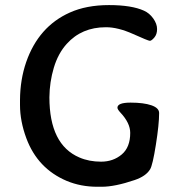

<svg xmlns="http://www.w3.org/2000/svg" viewBox="-20 -710 707 740"><path d="M57.1 -324.7Q57.6 -403.3 81.1 -471.2Q128.9 -607.9 249 -661.6Q313 -690.4 400.1 -690.4Q487.3 -690.4 534.7 -668.9Q555.7 -659.7 570.6 -638.9Q585.4 -618.2 585.4 -597.9Q585.4 -577.6 574.7 -565.2Q564 -552.7 557.6 -552.7Q551.3 -552.7 492.7 -579.1Q434.6 -605 389.2 -605H387.7Q294.9 -605 237.3 -541Q204.1 -504.4 187.5 -449.2Q170.9 -393.6 170.4 -335Q170.4 -152.3 286.1 -103Q323.2 -86.9 369.6 -86.9Q416 -86.9 449 -114.5Q481.9 -142.1 481.9 -197.8Q481.9 -235.8 444.3 -275.9Q432.6 -288.6 432.6 -294.9Q432.6 -314.5 483.2 -314.5Q533.7 -314.5 563.5 -304.2Q593.3 -293.9 593.3 -274.4Q593.3 -231 580.8 -152.3Q568.4 -73.7 558.6 -57.6Q542.5 -30.8 499 -16.1Q422.9 9.8 372.1 9.8H354.5Q291.5 9.8 237.3 -12.7Q125 -60.1 81.5 -177.2Q57.1 -243.2 57.1 -305.2Z"/></svg>

Font: Averia Gruesa Libre
Style: Regular
Weight: 500
Italic angle: -1.70001°
Version: Version 1.001